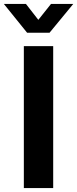

<svg xmlns="http://www.w3.org/2000/svg" viewBox="-68 -964 395 984"><path d="M204.6 -727.5V0H54.2V-727.5ZM64.9 -943.8 128.4 -862.3 193.4 -943.8H307.1V-943.4L186 -796.4H70.8L-47.9 -943.4V-943.8Z"/></svg>

Font: Inter Display
Style: Bold
Weight: 700
Designer: Rasmus Andersson
Foundry: rsms
Version: Version 4.001;git-9221beed3